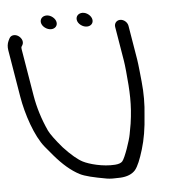

<svg xmlns="http://www.w3.org/2000/svg" viewBox="-95 -737 755 790"><g transform="rotate(-5 283.0 -342.0)"><path d="M308 -636.9C316.8 -647.2 314.2 -664.3 299.1 -676.7C283.2 -689.7 263.8 -688.6 254.2 -678.7C244.4 -668.6 245.7 -650.3 262.5 -637.5C278.9 -625 298.7 -626 308 -636.9ZM160 -638.9C168.9 -649.2 166.3 -666.3 151.2 -678.7C135.3 -691.7 115.8 -690.6 106.2 -680.7C96.4 -670.6 97.7 -652.3 114.6 -639.5C131 -627 150.8 -628 160 -638.9ZM403.3 -616.5 426.8 -475.5C428.5 -465.3 430.3 -450.5 432.2 -431.4C440.3 -348.1 443.5 -292.4 431.9 -214.6C429.5 -202.4 426.7 -187.4 424.1 -171.5C420.1 -147.5 395.7 -76.1 384.2 -63.2C379.1 -57.4 369.7 -53.1 353.6 -52C303.2 -48.3 246.6 -64.2 222.1 -76.8C202.6 -86.8 176.3 -108.4 145.3 -141.8C116.3 -175.4 97.8 -201.1 90.5 -216.1C68.1 -265 52.6 -314.7 44.3 -364.5L12.2 -557C11.4 -562.3 11.3 -565.4 11.7 -568L16.7 -576.2L16.9 -576.6C24.6 -592 13.4 -608.4 1.3 -615.2C-10.1 -621.6 -26.9 -621.7 -34.1 -607.4L-38.6 -598.3C-44.1 -586.7 -45.5 -573.6 -43.2 -559.5L-10.7 -364.5C1.3 -292.2 32.6 -198.1 71.4 -151.1C82.7 -137.4 93.4 -124.7 103.4 -112.9C137.2 -73.3 170.5 -44.3 205.4 -26.4C225.5 -16.2 260.7 -7.8 314.7 1.8C328.4 4.2 346.7 4.3 371.3 3C397.8 1.5 419.2 -6.7 432.9 -22.4C445.1 -37.5 456.2 -64.5 468.4 -104.6C480.8 -145.3 488.4 -190.2 491.9 -244.4C496.9 -289.1 497.1 -335.8 492.2 -382.7C490.3 -401.3 485.3 -454.5 481.8 -475.5L458.3 -616.5C455.8 -631.5 441.3 -644 426.3 -644C411.2 -644 400.8 -631.5 403.3 -616.5Z"/></g></svg>

Font: MewTooHand
Style: BdLta
Weight: 400
Designer: Mew Too, Robert Jablonski
Version: Version 0.77